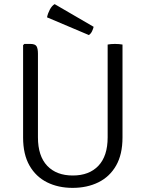

<svg xmlns="http://www.w3.org/2000/svg" viewBox="-20 -899 706 931"><path d="M574 -232Q574 -150.5 543 -96.2Q512 -42 457.2 -15Q402.5 12 332 12Q262.5 12 208.2 -15Q154 -42 123 -96.2Q92 -150.5 92 -232V-680L98 -686H127Q151 -686 157.5 -674.2Q164 -662.5 164 -639V-233Q164 -142.5 208.8 -95.2Q253.5 -48 333 -48Q412.5 -48 457.2 -95.2Q502 -142.5 502 -233V-683Q509 -684.5 518.2 -685.2Q527.5 -686 537 -686Q547.5 -686 557 -685.2Q566.5 -684.5 574 -683ZM245 -879Q231.5 -871 221.8 -852.8Q212 -834.5 208 -815L411 -729Q421 -736 426.5 -747.8Q432 -759.5 434 -769Z"/></svg>

Font: Signika Negative Light
Style: Regular
Weight: 300
Designer: Anna Giedry
Foundry: Anna Giedry
Version: Version 2.001